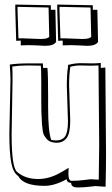

<svg xmlns="http://www.w3.org/2000/svg" viewBox="-20 -790 489 842"><path d="M51 -611 47 -749V-770L203 -767V-747H223L226 -606Q215 -589 178 -589Q169 -589 140 -591L106 -592Q86 -592 71 -591V-612ZM235 -611 231 -749V-770L387 -767V-747H407L410 -606Q399 -589 362 -589Q353 -589 324 -591L290 -592Q270 -592 255 -591V-612ZM443 29 398 26Q394 26 371 29Q348 32 320 32Q292 32 292 12Q275 11 273 0Q273 -1 272 -4Q219 25 176 25Q82 25 60 -18Q38 -32 29.5 -75.5Q21 -119 21 -205L26 -441Q26 -456 23 -507Q58 -512 106 -512H168Q168 -499 169 -492H188Q191 -461 191 -371V-321Q191 -210 205 -176Q219 -174 225 -174Q253 -174 265.5 -192Q278 -210 278 -259L273 -413Q273 -464 278 -495V-505Q307 -513 335 -513L382 -512Q407 -512 422 -514V-492L442 -494L445 -114Q445 -61 443 29ZM281 -54 280 -28Q280 3 294 3Q322 3 348 -0.5Q374 -4 377.5 -4Q381 -4 413 -2Q415 -106 415 -154L412 -503Q400 -502 380 -502L331 -503Q311 -503 288 -497V-493Q283 -462 283 -417L288 -262Q288 -206 272.5 -185Q257 -164 228 -164Q199 -164 184.5 -181Q170 -198 168 -212Q163 -245 163 -270Q161 -287 161 -352V-427Q161 -488 159 -502L101 -503Q65 -503 34 -498Q35 -479 35 -438L31 -199Q31 -56 55 -36Q91 -5 147 -5Q192 -5 236 -28Q250 -35 281 -54ZM380 -629 377 -757 241 -760V-744L245 -622H262L341 -619Q374 -619 380 -629ZM196 -629 193 -757 57 -760V-744L61 -622H78L157 -619Q190 -619 196 -629Z"/></svg>

Font: Londrina Shadow
Style: Regular
Weight: 400
Designer: Marcelo Magalhaes
Foundry: Marcelo Magalhaes
Version: Version 1.001 2011